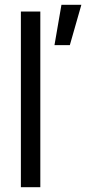

<svg xmlns="http://www.w3.org/2000/svg" viewBox="-20 -780 359 800"><path d="M148 -732H67V0H148ZM319 -760H236L207 -592H271Z"/></svg>

Font: Geom Light
Style: Regular
Weight: 300
Version: Version 1.102